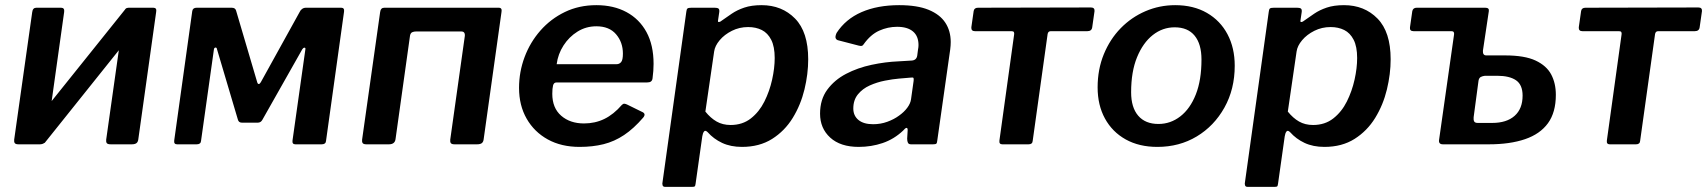

<svg xmlns="http://www.w3.org/2000/svg" viewBox="-20 -560 6624 745"><path d="M229 -514 160 -22Q157 0 134 0H52Q41 0 37.5 -4.5Q34 -9 35 -18L105 -513Q107 -530 121 -530H217Q231 -530 229 -514ZM586 -514 517 -22Q516 -10 510 -5Q504 0 491 0H410Q398 0 394.5 -4.5Q391 -9 392 -18L462 -513Q464 -530 479 -530H575Q589 -530 586 -514ZM466 -524 529 -475 153 -5 90 -55Z M667 0Q654 0 656 -15L726 -517Q728 -530 743 -530H879Q893 -530 896 -519L978 -241Q980 -234 984 -234Q988 -234 992 -241L1143 -514Q1146 -521 1152.5 -525.5Q1159 -530 1167 -530H1304Q1317 -530 1315 -515L1245 -13Q1244 0 1228 0H1126Q1113 0 1115 -15L1165 -369Q1166 -375 1161.5 -375Q1157 -375 1153 -369L998 -95Q992 -84 980 -84H919Q906 -84 903 -96L822 -369Q821 -376 816 -375.5Q811 -375 810 -368L760 -13Q759 0 743 0Z M1402 0Q1391 0 1387.5 -4.5Q1384 -9 1385 -18L1455 -513Q1457 -530 1471 -530H1915Q1929 -530 1926 -514L1857 -22Q1856 -10 1850 -5Q1844 0 1831 0H1744Q1733 0 1729.5 -4.5Q1726 -9 1727 -18L1783 -416Q1785 -426 1782 -432Q1779 -438 1769 -438H1596Q1586 -438 1579.5 -435Q1573 -432 1571 -422L1515 -22Q1513 0 1489 0Z M2229 10Q2158 10 2105.5 -19Q2053 -48 2023.5 -99.5Q1994 -151 1994 -219Q1994 -281 2015.5 -338.5Q2037 -396 2077 -441.5Q2117 -487 2172 -513.5Q2227 -540 2294 -540Q2361 -540 2411 -513Q2461 -486 2488.5 -435.5Q2516 -385 2516 -312Q2516 -299 2515 -285Q2514 -271 2512 -256Q2511 -248 2506 -244Q2501 -240 2490 -240H2139Q2129 -240 2126 -228.5Q2123 -217 2123 -196Q2123 -141 2157.5 -111Q2192 -81 2246 -81Q2289 -81 2325 -98.5Q2361 -116 2393 -153Q2398 -158 2403 -157.5Q2408 -157 2414 -154L2471 -126Q2488 -119 2476 -104Q2439 -61 2401.5 -36Q2364 -11 2322 -0.5Q2280 10 2229 10ZM2373 -311Q2383 -311 2390 -319Q2397 -327 2397 -352Q2397 -396 2370.5 -427Q2344 -458 2294 -458Q2254 -458 2221 -437.5Q2188 -417 2166.5 -383.5Q2145 -350 2140 -311Z M2560 165Q2553 165 2551 159Q2549 153 2551 145L2643 -514Q2644 -524 2647.5 -527Q2651 -530 2663 -530H2753Q2763 -530 2767.5 -527Q2772 -524 2771 -514L2766 -480Q2765 -474 2770 -474.5Q2775 -475 2782 -481Q2799 -493 2819.5 -507Q2840 -521 2868 -530.5Q2896 -540 2935 -540Q3014 -540 3065 -488Q3116 -436 3116 -330Q3116 -273 3101.5 -213Q3087 -153 3056 -102.5Q3025 -52 2976 -21Q2927 10 2859 10Q2815 10 2782 -5.5Q2749 -21 2726 -47Q2717 -56 2712 -50Q2707 -44 2705 -31L2679 153Q2678 161 2676 163Q2674 165 2667 165H2560ZM2815 -75Q2861 -75 2893.5 -100.5Q2926 -126 2946 -166Q2966 -206 2976 -251Q2986 -296 2986 -335Q2986 -379 2972.5 -405.5Q2959 -432 2936 -443.5Q2913 -455 2883 -455Q2849 -455 2820 -440.5Q2791 -426 2772.5 -404Q2754 -382 2751 -360L2717 -127Q2737 -102 2760.5 -88.5Q2784 -75 2815 -75Z M3484 -53Q3449 -20 3405 -5Q3361 10 3312 10Q3241 10 3201.5 -26Q3162 -62 3162 -119Q3162 -174 3190 -212Q3218 -250 3263 -273.5Q3308 -297 3362 -308.5Q3416 -320 3467 -322L3517 -325Q3536 -326 3539 -344L3542 -367Q3543 -372 3543.5 -376.5Q3544 -381 3544 -385Q3544 -420 3522.5 -438Q3501 -456 3461 -456Q3425 -456 3391.5 -441Q3358 -426 3331 -388Q3328 -383 3324 -382Q3320 -381 3312 -383L3231 -404Q3225 -406 3222.5 -412Q3220 -418 3226 -432Q3261 -486 3323 -513Q3385 -540 3469 -540Q3539 -540 3583 -522Q3627 -504 3648 -472Q3669 -440 3669 -397Q3669 -390 3668.5 -383Q3668 -376 3667 -368L3617 -16Q3616 -5 3613 -2.5Q3610 0 3600 0H3515Q3506 0 3503 -6Q3500 -12 3500 -22L3502 -56Q3501 -73 3484 -53ZM3525 -246Q3526 -255 3524.5 -257.5Q3523 -260 3515 -259L3468 -255Q3444 -253 3413.5 -247Q3383 -241 3355 -228.5Q3327 -216 3309 -194Q3291 -172 3291 -139Q3291 -111 3311 -94.5Q3331 -78 3368 -78Q3397 -78 3423 -87.5Q3449 -97 3468 -111Q3488 -125 3500.5 -142Q3513 -159 3515 -175Z M4199 -439H4057Q4047 -439 4045 -428L3987 -13Q3986 0 3971 0H3869Q3856 0 3858 -15L3915 -426Q3916 -432 3914 -435.5Q3912 -439 3905 -439H3763Q3748 -439 3749 -454L3758 -517Q3760 -530 3775 -530L4213 -531Q4228 -531 4227 -517L4218 -454Q4216 -439 4199 -439Z M4471 10Q4400 10 4348 -19Q4296 -48 4267.5 -100Q4239 -152 4239 -221Q4239 -291 4263 -349.5Q4287 -408 4328.5 -450.5Q4370 -493 4424.5 -516.5Q4479 -540 4540 -540Q4611 -540 4663 -510Q4715 -480 4743 -427Q4771 -374 4771 -305Q4771 -214 4731 -142.5Q4691 -71 4623.5 -30.5Q4556 10 4471 10ZM4475 -79Q4522 -79 4560 -108.5Q4598 -138 4620 -193.5Q4642 -249 4642 -329Q4642 -389 4615.5 -421.5Q4589 -454 4538 -454Q4491 -454 4453 -424Q4415 -394 4392 -338Q4369 -282 4369 -202Q4369 -143 4396.5 -111Q4424 -79 4475 -79Z M4820 165Q4813 165 4811 159Q4809 153 4811 145L4903 -514Q4904 -524 4907.5 -527Q4911 -530 4923 -530H5013Q5023 -530 5027.5 -527Q5032 -524 5031 -514L5026 -480Q5025 -474 5030 -474.5Q5035 -475 5042 -481Q5059 -493 5079.5 -507Q5100 -521 5128 -530.5Q5156 -540 5195 -540Q5274 -540 5325 -488Q5376 -436 5376 -330Q5376 -273 5361.5 -213Q5347 -153 5316 -102.5Q5285 -52 5236 -21Q5187 10 5119 10Q5075 10 5042 -5.5Q5009 -21 4986 -47Q4977 -56 4972 -50Q4967 -44 4965 -31L4939 153Q4938 161 4936 163Q4934 165 4927 165H4820ZM5075 -75Q5121 -75 5153.5 -100.5Q5186 -126 5206 -166Q5226 -206 5236 -251Q5246 -296 5246 -335Q5246 -379 5232.5 -405.5Q5219 -432 5196 -443.5Q5173 -455 5143 -455Q5109 -455 5080 -440.5Q5051 -426 5032.5 -404Q5014 -382 5011 -360L4977 -127Q4997 -102 5020.5 -88.5Q5044 -75 5075 -75Z M5579 0Q5561 0 5564 -18L5622 -426Q5624 -439 5612 -439H5465Q5449 -439 5451 -454L5460 -517Q5463 -530 5477 -530H5743Q5759 -530 5757 -517L5734 -363Q5733 -345 5747 -345H5820Q5896 -345 5938.5 -325Q5981 -305 5999 -271Q6017 -237 6017 -192Q6017 -124 5986.5 -82Q5956 -40 5897.5 -20Q5839 0 5757 0ZM5714 -83H5770Q5826 -83 5857 -110.5Q5888 -138 5888 -189Q5888 -231 5862.5 -248.5Q5837 -266 5789 -266H5742Q5733 -265 5726 -261.5Q5719 -258 5717 -247L5698 -105Q5697 -95 5700 -89Q5703 -83 5714 -83Z M6556 -439H6414Q6404 -439 6402 -428L6344 -13Q6343 0 6328 0H6226Q6213 0 6215 -15L6272 -426Q6273 -432 6271 -435.5Q6269 -439 6262 -439H6120Q6105 -439 6106 -454L6115 -517Q6117 -530 6132 -530L6570 -531Q6585 -531 6584 -517L6575 -454Q6573 -439 6556 -439Z"/></svg>

Font: Libre Franklin SemiBold
Style: Italic
Weight: 600
Italic angle: -8°
Designer: Pablo Impallari, Rodrigo Fuenzalida, Nhung Nguyen
Foundry: Impallari Type
Version: Version 3.000